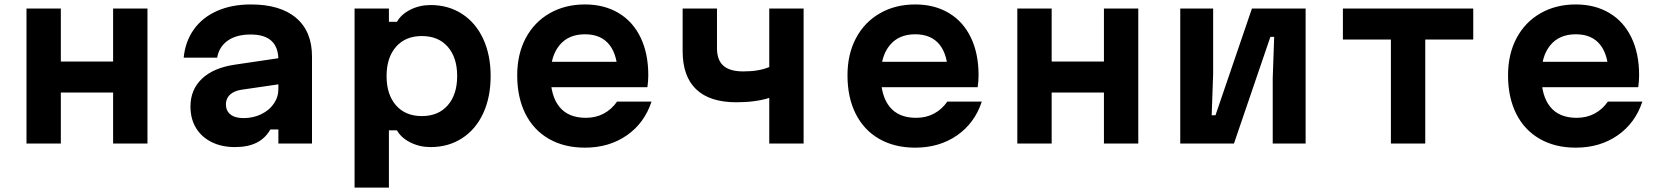

<svg xmlns="http://www.w3.org/2000/svg" viewBox="-20 -652 7540 872"><path d="M100.3 -613.1H256.3V-372.6H493.7V-613.1H649.7V0H493.7V-231.8H256.3V0H100.3Z M1255 -270.5 1076.5 -244.4Q1043.1 -239.3 1024.5 -222Q1006 -204.6 1006 -178.1Q1006 -148.7 1026.8 -132.2Q1047.5 -115.6 1085.9 -115.6Q1129.7 -115.6 1166.1 -133.2Q1202.6 -150.7 1223.5 -181Q1244.3 -211.3 1244.3 -247.8V-380Q1244.3 -437.1 1213.1 -466.2Q1181.8 -495.3 1118 -495.3Q1053.9 -495.3 1014.4 -467.5Q975 -439.8 966.2 -390H814.2Q821.5 -464.3 860.8 -518.9Q900.1 -573.5 966.4 -602.6Q1032.7 -631.8 1119.4 -631.8Q1253.2 -631.8 1325.1 -570.5Q1397 -509.2 1397 -395.9V0H1244.3V-63.9H1207.8Q1185.3 -24 1145.6 -4Q1105.9 16 1046.9 16Q986.5 16 940.6 -7Q894.6 -30 869.8 -71.4Q845 -112.9 845 -167.9Q845 -245.2 897.3 -294.6Q949.5 -344.1 1047.1 -358.4L1255 -389.1Z M1590.3 -613.1H1746.3V-553.1H1782.9Q1802.1 -587.1 1843.9 -608.1Q1885.7 -629.1 1935.7 -629.1Q2016.5 -629.1 2078.6 -588.8Q2140.7 -548.5 2174.5 -475.5Q2208.3 -402.5 2208.3 -306.5Q2208.3 -210.4 2174.5 -137.4Q2140.7 -64.3 2078.6 -24.2Q2016.5 16 1935.7 16Q1885.9 16 1843.9 -5Q1801.9 -26 1782.9 -60H1746.3V200H1590.3ZM2056.3 -306.7Q2056.3 -390.8 2013.5 -439.6Q1970.8 -488.3 1896 -488.3Q1821.2 -488.3 1778.5 -439.4Q1735.7 -390.5 1735.7 -306.5Q1735.7 -222.4 1778.5 -173.6Q1821.2 -124.8 1896 -124.8Q1970.8 -124.8 2013.5 -173.7Q2056.3 -222.6 2056.3 -306.7Z M2833.7 -371.2 2785.5 -310.3Q2785.5 -400.7 2747.8 -448.5Q2710.1 -496.3 2636.7 -496.3Q2561.9 -496.3 2521.1 -446.7Q2480.3 -397.1 2480.3 -310.3Q2480.3 -216.4 2520.8 -166.6Q2561.2 -116.9 2640.7 -116.9Q2685.8 -116.9 2721.8 -136Q2757.7 -155.1 2782.5 -190.6H2939Q2906.8 -92.7 2826.4 -37Q2746 18.6 2636.7 18.6Q2542.8 18.6 2473.2 -21.2Q2403.6 -61 2366.3 -135.1Q2329 -209.3 2329 -310.3Q2329 -405.9 2367.6 -478.7Q2406.2 -551.5 2476.2 -591.6Q2546.1 -631.8 2636.7 -631.8Q2723.9 -631.8 2789 -593.1Q2854.1 -554.5 2889.2 -481.9Q2924.3 -409.2 2924.3 -310.9Q2924.3 -283.5 2920.3 -256.1H2454.7V-371.2Z M3324.3 -187.5Q3203.6 -187.5 3141.9 -246.3Q3080.3 -305.1 3080.3 -420V-613.1H3236.3V-433.1Q3236.3 -379.1 3265.5 -353.4Q3294.8 -327.7 3355.3 -327.7Q3392.1 -327.7 3420.3 -332.5Q3448.6 -337.3 3473.7 -347.4V-613.1H3629.7V0H3473.7V-207.3Q3410.7 -187.5 3324.3 -187.5Z M4333.7 -371.2 4285.5 -310.3Q4285.5 -400.7 4247.8 -448.5Q4210.1 -496.3 4136.7 -496.3Q4061.9 -496.3 4021.1 -446.7Q3980.3 -397.1 3980.3 -310.3Q3980.3 -216.4 4020.8 -166.6Q4061.2 -116.9 4140.7 -116.9Q4185.8 -116.9 4221.8 -136Q4257.7 -155.1 4282.5 -190.6H4439Q4406.8 -92.7 4326.4 -37Q4246 18.6 4136.7 18.6Q4042.8 18.6 3973.2 -21.2Q3903.6 -61 3866.3 -135.1Q3829 -209.3 3829 -310.3Q3829 -405.9 3867.6 -478.7Q3906.2 -551.5 3976.2 -591.6Q4046.1 -631.8 4136.7 -631.8Q4223.9 -631.8 4289 -593.1Q4354.1 -554.5 4389.2 -481.9Q4424.3 -409.2 4424.3 -310.9Q4424.3 -283.5 4420.3 -256.1H3954.7V-371.2Z M4600.3 -613.1H4756.3V-372.6H4993.7V-613.1H5149.7V0H4993.7V-231.8H4756.3V0H4600.3Z M5340.3 -613.1H5489.7V-316.2L5483.1 -128.5H5500.3L5665.8 -613.1H5909.7V0H5760.3V-296.9L5766.9 -484.7H5749.7L5584.2 0H5340.3Z M6297 -472.3H6079V-613.1H6671V-472.3H6453V0H6297Z M7333.7 -371.2 7285.5 -310.3Q7285.5 -400.7 7247.8 -448.5Q7210.1 -496.3 7136.7 -496.3Q7061.9 -496.3 7021.1 -446.7Q6980.3 -397.1 6980.3 -310.3Q6980.3 -216.4 7020.8 -166.6Q7061.2 -116.9 7140.7 -116.9Q7185.8 -116.9 7221.8 -136Q7257.7 -155.1 7282.5 -190.6H7439Q7406.8 -92.7 7326.4 -37Q7246 18.6 7136.7 18.6Q7042.8 18.6 6973.2 -21.2Q6903.6 -61 6866.3 -135.1Q6829 -209.3 6829 -310.3Q6829 -405.9 6867.6 -478.7Q6906.2 -551.5 6976.2 -591.6Q7046.1 -631.8 7136.7 -631.8Q7223.9 -631.8 7289 -593.1Q7354.1 -554.5 7389.2 -481.9Q7424.3 -409.2 7424.3 -310.9Q7424.3 -283.5 7420.3 -256.1H6954.7V-371.2Z"/></svg>

Font: Martian Mono sWd Rg
Style: Regular
Weight: 400
Width: 6
Monospace: yes
Designer: Roman Shamin
Foundry: Evil Martians
Version: Version 1.000